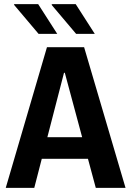

<svg xmlns="http://www.w3.org/2000/svg" viewBox="-20 -916 640 936"><path d="M8 0 209 -686H390L592 0H447L296 -561H292L147 0ZM130 -142V-247H464V-142ZM351 -751 231 -893 235 -896H349L442 -751ZM168 -751 48 -893 50 -896H166L259 -751Z"/></svg>

Font: Chivo Mono SemiBold
Style: Regular
Weight: 600
Monospace: yes
Designer: Hector Gatti
Foundry: Omnibus-Type
Version: Version 1.008